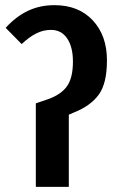

<svg xmlns="http://www.w3.org/2000/svg" viewBox="-20 -725 448 745"><path d="M119 -324 166 -340Q217 -358 240 -390.5Q263 -423 263 -486Q263 -543 240.5 -576Q218 -609 178 -609Q148 -609 121 -595.5Q94 -582 64 -554L2 -617Q42 -661 88.5 -683Q135 -705 191 -705Q285 -705 340 -646Q395 -587 395 -491Q395 -401 363 -357.5Q331 -314 268 -289L247 -280V0H119Z"/></svg>

Font: Fira Sans Compressed Medium
Style: Regular
Weight: 500
Width: 1
Designer: bBox Type GmbH & Carrois Corporate GbR & Edenspiekermann AG
Foundry: bBox Type GmbH & Carrois Corporate GbR & Edenspiekermann AG
Version: Version 4.301